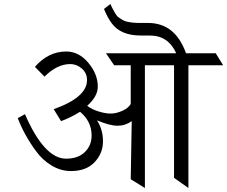

<svg xmlns="http://www.w3.org/2000/svg" viewBox="-20 -942 1138 962"><path d="M924 -615V0L852 -51V-615H706V0L635 -44L640 -335Q608 -312 569 -312Q530 -312 466 -339Q496 -293 496 -233.5Q496 -174 454 -129.5Q412 -85 336 -85Q285 -85 239.5 -112Q194 -139 161 -184Q102 -264 69 -350L105 -370Q202 -147 311 -147Q371 -147 405 -180Q439 -213 439 -263Q439 -334 381 -382Q337 -354 286 -335L249 -395Q416 -454 416 -541Q416 -576 390 -598.5Q364 -621 332 -621Q266 -621 203 -558L155 -607Q222 -684 312 -684Q375 -684 422.5 -627.5Q470 -571 470 -508Q470 -459 417 -412Q440 -394 474 -383.5Q508 -373 535 -373Q562 -373 592.5 -386.5Q623 -400 635 -421V-615H552Q547 -623 511 -675H863Q823 -764 731 -764H685Q585 -764 540 -825Q520 -851 501 -897L533 -922L542 -903Q562 -864 571.5 -857Q581 -850 591.5 -843.5Q602 -837 614 -834Q642 -827 680 -827H722Q858 -827 912 -675H1061L1098 -615Z"/></svg>

Font: Halant
Style: Regular
Weight: 400
Designer: Hitesh Malaviya (Devanagari), Satya Rajpurohit (Latin)
Foundry: Indian Type Foundry
Version: Version 1.101;PS 1.0;hotconv 1.0.78;makeotf.lib2.5.61930; tt